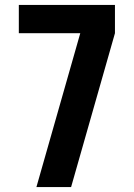

<svg xmlns="http://www.w3.org/2000/svg" viewBox="-20 -755 540 775"><path d="M127 0 304 -621H56V-735H444V-621L267 0Z"/></svg>

Font: Iosevka Heavy
Style: Regular
Weight: 900
Monospace: yes
Designer: Belleve Invis
Foundry: Belleve Invis
Version: Version 32.5.0; ttfautohint (v1.8.4)